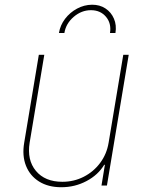

<svg xmlns="http://www.w3.org/2000/svg" viewBox="-20 -774 608 801"><path d="M433.2 -179 494.3 -545.5H517L426.1 0H403.4L417.6 -86.6H414.8Q389.2 -44 340.7 -18.5Q292.3 7.1 235.8 7.1Q181.1 7.1 143.1 -16.7Q105.1 -40.5 88.4 -82.4Q71.7 -124.3 81 -179L142 -545.5H164.8L103.7 -179Q92 -106.5 129.8 -61.1Q167.6 -15.6 240.1 -15.6Q288.4 -15.6 329.4 -36.6Q370.4 -57.5 397.9 -94.5Q425.4 -131.4 433.2 -179ZM225.9 -636.4Q231.2 -669 251.6 -695.7Q272 -722.3 301.5 -738.1Q331 -753.9 363.6 -754.3Q396 -754.6 419.9 -738.8Q443.9 -723 455.4 -696Q467 -669 461.6 -636.4H438.9Q445.3 -676.5 422.1 -704Q398.8 -731.5 359.4 -731.5Q320 -731.5 287.5 -703.7Q255 -675.8 248.6 -636.4Z"/></svg>

Font: Inter Thin  BETA
Style: Italic
Weight: 100
Italic angle: -9.39999°
Designer: Rasmus Andersson
Foundry: rsms
Version: Version 3.011;git-f93a4a705